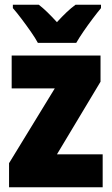

<svg xmlns="http://www.w3.org/2000/svg" viewBox="-20 -786 470 806"><path d="M411 0H18V-101L210 -415H29V-553H402V-443L219 -138H411ZM139 -606Q129 -625 109.5 -653Q90 -681 69.5 -708Q49 -735 34 -752V-766H143Q161 -752 179 -734.5Q197 -717 219 -693Q241 -717 260 -735Q279 -753 297 -766H404V-752Q389 -734 369 -707.5Q349 -681 330.5 -654Q312 -627 300 -606Z"/></svg>

Font: Noto Sans Ethiopic Condensed Black
Style: Regular
Weight: 900
Width: 3
Designer: Monotype Design Team
Foundry: Monotype Imaging Inc.
Version: Version 2.102; ttfautohint (v1.8.4.7-5d5b)